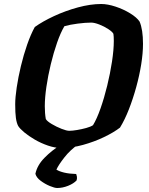

<svg xmlns="http://www.w3.org/2000/svg" viewBox="-20 -740 745 960"><path d="M287 0Q255 0 220 -12Q185 -24 154 -42Q123 -60 101 -78.5Q79 -97 71 -110Q63 -125 59.5 -150Q56 -175 56 -219Q56 -252 63.5 -302.5Q71 -353 84.5 -409.5Q98 -466 116 -517.5Q134 -569 154 -605Q193 -633 250 -659.5Q307 -686 369.5 -703Q432 -720 486 -720Q518 -720 557.5 -707Q597 -694 630.5 -673.5Q664 -653 678 -632Q695 -592 695 -521Q695 -474 686 -418Q677 -362 661 -304Q645 -246 624.5 -193.5Q604 -141 580 -102Q549 -78 500 -54.5Q451 -31 395 -15.5Q339 0 287 0ZM326 -86Q342 -86 365.5 -90Q389 -94 411 -100Q433 -106 445 -114Q464 -145 482.5 -197.5Q501 -250 516 -311.5Q531 -373 540 -432Q549 -491 549 -535Q549 -559 547 -571Q542 -581 521.5 -594.5Q501 -608 476.5 -617.5Q452 -627 436 -627Q408 -627 369 -622Q330 -617 302 -609Q283 -577 265.5 -527Q248 -477 234 -419Q220 -361 212 -306Q204 -251 204 -209Q204 -173 209 -145Q215 -134 238.5 -120Q262 -106 287.5 -96Q313 -86 326 -86ZM266 200Q253 200 229 190Q205 180 183.5 164Q162 148 157 129Q166 86 202.5 49Q239 12 281 -14L370 -17Q331 10 302 47Q273 84 262 108Q276 117 301 123Q326 129 361 130Q363 135 364.5 143Q366 151 363 162Q348 178 320.5 189Q293 200 266 200Z"/></svg>

Font: Texturina ExtraBold
Style: Italic
Weight: 800
Italic angle: -11°
Designer: Guillermo Torres Carreño
Foundry: Omnibus-Type
Version: Version 1.002; ttfautohint (v1.8.3)